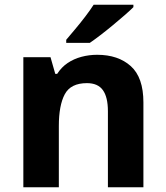

<svg xmlns="http://www.w3.org/2000/svg" viewBox="-20 -786 697 806"><path d="M388 -556Q476 -556 529 -508.5Q582 -461 582 -356V0H433V-319Q433 -378 412 -407.5Q391 -437 345 -437Q277 -437 252 -390.5Q227 -344 227 -257V0H78V-546H192L212 -476H220Q238 -504 264 -521.5Q290 -539 322 -547.5Q354 -556 388 -556ZM540 -756Q526 -742 503 -722Q480 -702 453.5 -680Q427 -658 401.5 -638.5Q376 -619 357 -606H258V-619Q274 -638 295.5 -663.5Q317 -689 338 -716.5Q359 -744 373 -766H540Z"/></svg>

Font: Noto Sans Devanagari
Style: Bold
Weight: 700
Version: Version 2.003